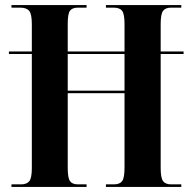

<svg xmlns="http://www.w3.org/2000/svg" viewBox="-20 -734 755 754"><path d="M25 0V-10H63Q85 -10 95 -22.5Q105 -35 105 -74V-522H15V-532H105V-639Q105 -679 94.5 -691.5Q84 -704 59 -704H25V-714H320V-704H286Q264 -704 255 -692Q246 -680 246 -641V-532H469V-640Q469 -679 459.5 -691.5Q450 -704 426 -704H396V-714H692V-704H652Q630 -704 620.5 -691.5Q611 -679 611 -640V-532H701V-522H611V-74Q611 -35 620.5 -22.5Q630 -10 652 -10H692V0H396V-10H427Q450 -10 459.5 -22.5Q469 -35 469 -76V-368H246V-74Q246 -35 255 -22.5Q264 -10 286 -10H320V0ZM246 -378H469V-522H246Z"/></svg>

Font: Noto Serif Display Condensed
Style: Bold
Weight: 700
Width: 3
Designer: Monotype Design Team
Foundry: Monotype Imaging Inc.
Version: Version 2.009